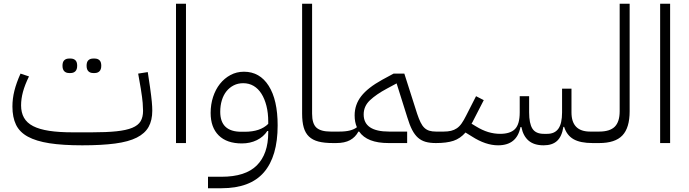

<svg xmlns="http://www.w3.org/2000/svg" viewBox="-20 -760 3661 1020"><path d="M417 12Q313 12 242.5 1Q172 -10 128 -34Q84 -58 65 -97.5Q46 -137 46 -194Q46 -236 56.5 -278Q67 -320 89 -369L134 -354Q112 -309 102 -272Q92 -235 92 -200Q92 -162 107.5 -134.5Q123 -107 156 -90Q189 -73 241 -65Q293 -57 366 -57H467Q546 -57 598.5 -62.5Q651 -68 682.5 -81Q714 -94 727 -116Q740 -138 740 -171Q740 -188 738 -213.5Q736 -239 728 -289L714 -369L765 -377L777 -297Q784 -247 786.5 -219.5Q789 -192 789 -172Q789 -121 769.5 -86Q750 -51 706.5 -29Q663 -7 591.5 2.5Q520 12 417 12ZM475 -372Q459 -372 449.5 -381.5Q440 -391 440 -411Q440 -431 449.5 -440Q459 -449 475 -449H483Q499 -449 508.5 -440Q518 -431 518 -411Q518 -391 508.5 -381.5Q499 -372 483 -372ZM347 -372Q331 -372 321.5 -381.5Q312 -391 312 -411Q312 -431 321.5 -440Q331 -449 347 -449H355Q371 -449 380.5 -440Q390 -431 390 -411Q390 -391 380.5 -381.5Q371 -372 355 -372Z M915 -740H968V0H915Z M1085 179H1157Q1284 179 1344.5 118.5Q1405 58 1405 -56V-64H1400Q1380 -33 1344.5 -15.5Q1309 2 1265 2Q1185 2 1142 -40.5Q1099 -83 1099 -160Q1099 -205 1112 -245Q1125 -285 1148.5 -314.5Q1172 -344 1204.5 -361.5Q1237 -379 1276 -379Q1360 -379 1407.5 -304Q1455 -229 1455 -94Q1455 71 1382 155.5Q1309 240 1157 240H1085ZM1280 -60Q1363 -60 1405 -102V-114Q1405 -160 1395.5 -197.5Q1386 -235 1369 -262Q1352 -289 1327.5 -303.5Q1303 -318 1272 -318Q1244 -318 1221.5 -306.5Q1199 -295 1183 -275Q1167 -255 1158.5 -227Q1150 -199 1150 -166Q1150 -60 1262 -60Z M1749 0Q1703 0 1672 -8Q1641 -16 1621.5 -34.5Q1602 -53 1593.5 -83Q1585 -113 1585 -156V-740H1638V-156Q1638 -103 1661 -82Q1684 -61 1737 -61H1782V-16L1766 0Z M1766 -45 1782 -61Q1817 -61 1839.5 -67Q1862 -73 1876 -84Q1864 -111 1864 -147Q1864 -204 1899 -249Q1934 -294 2010 -336L2071 -369H2128L2196 -156Q2205 -129 2214 -110.5Q2223 -92 2234.5 -81Q2246 -70 2261 -65.5Q2276 -61 2296 -61H2312V-16L2296 0Q2264 0 2241 -6.5Q2218 -13 2200.5 -28.5Q2183 -44 2169.5 -70Q2156 -96 2144 -136L2087 -317L2035 -289Q1979 -259 1945.5 -227.5Q1912 -196 1912 -152Q1912 -61 2047 -61H2143V0H2044Q1930 0 1888 -61H1884Q1868 -31 1839.5 -15.5Q1811 0 1766 0Z M2296 -45 2312 -61H2337Q2359 -61 2376 -65Q2393 -69 2407 -78.5Q2421 -88 2432.5 -104.5Q2444 -121 2456 -145L2509 -249L2550 -228L2495 -121Q2493 -116 2490.5 -112Q2488 -108 2485 -103L2508 -89Q2542 -68 2573.5 -58.5Q2605 -49 2637 -49Q2691 -49 2716 -74.5Q2741 -100 2741 -163V-249H2791V-163Q2791 -104 2808.5 -76.5Q2826 -49 2869 -49H2887Q2927 -49 2946.5 -76.5Q2966 -104 2966 -163V-289H3016V-163Q3016 -61 3115 -61H3144V-16L3128 0Q3063 0 3027 -20.5Q2991 -41 2977 -86H2973Q2965 -35 2939.5 -11.5Q2914 12 2868 12Q2817 12 2788 -13Q2759 -38 2750 -85H2745Q2726 12 2626 12Q2560 12 2487 -35L2453 -56Q2425 -24 2389 -12Q2353 0 2296 0Z M3128 -45 3144 -61H3163Q3220 -61 3246 -87Q3272 -113 3272 -169V-740H3325V-169Q3325 -81 3286.5 -40.5Q3248 0 3163 0H3128Z M3487 -740H3540V0H3487Z"/></svg>

Font: IBM Plex Sans Arabic Light
Style: Regular
Weight: 300
Designer: Mike Abbink, Paul van der Laan, Pieter van Rosmalen, Wael Morcos, Khajak Apelian
Foundry: Bold Monday
Version: Version 1.2